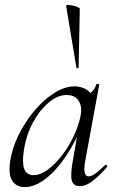

<svg xmlns="http://www.w3.org/2000/svg" viewBox="-20 -752 474 785"><path d="M80.6 13Q48.2 13 31.1 -11.1Q14 -35.2 21.2 -91Q29 -145.2 55.7 -199.5Q82.4 -253.8 120.5 -299.1Q158.6 -344.4 201.7 -371.7Q244.8 -399 284.4 -399Q302.8 -399 320.6 -392.3Q338.4 -385.6 351.1 -370.3Q363.8 -355 365.8 -330.4L323.4 -357Q335.6 -359 352.1 -373.4Q368.6 -387.8 373.6 -407Q375.6 -410 381.1 -408.8Q386.6 -407.6 385.6 -405.6L327.6 -89Q317.8 -30.8 342.6 -30.8Q354.2 -30.8 371.4 -43.5Q388.6 -56.2 409.4 -77Q412.4 -80 416.4 -76Q420.4 -72 417.4 -69Q384.8 -32 358.1 -11.5Q331.4 9 305.4 9Q280.6 9 273.9 -12.9Q267.2 -34.8 276.8 -89L301 -229L318 -246Q288.4 -170.4 248.4 -111.6Q208.4 -52.8 165 -19.9Q121.6 13 80.6 13ZM116.6 -36Q144.6 -36 174.6 -57.8Q204.6 -79.6 232.3 -115.2Q260 -150.8 280.5 -193.5Q301 -236.2 309.2 -277Q317.2 -314 302 -339.2Q286.8 -364.4 249.6 -363.6Q215.2 -362.8 179 -332.6Q142.8 -302.4 115 -251.6Q87.2 -200.8 77.4 -136Q69.8 -85.8 79.4 -60.9Q89 -36 116.6 -36ZM292.4 -475 250.6 -727Q249.6 -731.4 258 -731.6Q266.4 -731.8 277.8 -729.3Q289.2 -726.8 297.7 -723.1Q306.2 -719.4 306.2 -716L301.4 -476Q301.4 -474 296.9 -473Q292.4 -472 292.4 -475Z"/></svg>

Font: Cormorant Garamond Light
Style: Italic
Weight: 300
Italic angle: -10°
Designer: Christian Thalmann (Catharsis Fonts)
Foundry: Catharsis Fonts
Version: Version 4.001